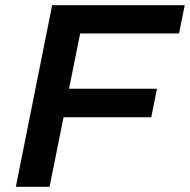

<svg xmlns="http://www.w3.org/2000/svg" viewBox="-20 -720 732 740"><path d="M171 0H41L181 -700H692L670 -591H289L246 -378H585L563 -268H225Z"/></svg>

Font: Montserrat SemiBold
Style: Italic
Weight: 600
Italic angle: -11.3°
Designer: Julieta Ulanovsky
Foundry: Julieta Ulanovsky
Version: Version 9.000; ttfautohint (v1.8.4.7-5d5b)